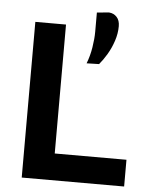

<svg xmlns="http://www.w3.org/2000/svg" viewBox="-55 -830 688 876"><g transform="rotate(5 289.0 -392.5)"><path d="M77.5 0V-713H218V-122.5H546.5V0ZM327 -545Q341 -581 347.2 -620.5Q353.5 -660 353.5 -691V-780L409 -785Q430.5 -783.5 444.5 -768.2Q458.5 -753 458.5 -726.5Q458.5 -692.5 447.2 -658.8Q436 -625 418.8 -596Q401.5 -567 384 -546.5Z"/></g></svg>

Font: Heraclito SemiBold
Style: Regular
Weight: 600
Designer: Kostas Bartsokas (font) & Cristiano Sobral (main changes)
Foundry: Kostas Bartsokas (font) & Cristiano Sobral (main changes)
Version: Version 1.00;July 8, 2020;FontCreator 13.0.0.2655 64-bit